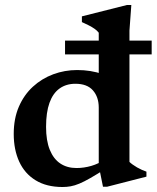

<svg xmlns="http://www.w3.org/2000/svg" viewBox="-20 -737 628 769"><path d="M375.5 -306Q375.5 -348.5 352.2 -375Q329 -401.5 282 -401.5Q245 -401.5 218.5 -382.5Q192 -363.5 178.2 -325.2Q164.5 -287 164.5 -229Q164.5 -173.5 179.5 -136.8Q194.5 -100 221.8 -82Q249 -64 286.5 -64Q316 -64 345.5 -72.5Q375 -81 403 -100V-61Q367.5 -38.5 342.2 -24Q317 -9.5 297.8 -1.5Q278.5 6.5 262.8 9.2Q247 12 230.5 12Q166.5 12 122.8 -14.8Q79 -41.5 57 -89.5Q35 -137.5 35 -200.5Q35 -262 55.5 -309.5Q76 -357 111.8 -389.8Q147.5 -422.5 193.2 -439.5Q239 -456.5 289 -456.5Q316.5 -456.5 341.5 -452.5Q366.5 -448.5 392.8 -439.8Q419 -431 450 -416L375.5 -400V-606Q369 -614.5 359 -621.5Q349 -628.5 336 -635.2Q323 -642 308 -648.5V-671.5L488.5 -717H506L498.5 -614.5V-88.5Q503.5 -83.5 511.5 -77.8Q519.5 -72 529 -66.5Q538.5 -61 548 -56.8Q557.5 -52.5 566.5 -49.5V-29.5L408.5 11H392.5L375.5 -73ZM240.5 -519V-574.5H587.5V-519Z"/></svg>

Font: Newsreader 16pt 16pt SemiBold
Style: Regular
Weight: 600
Version: Version 1.003